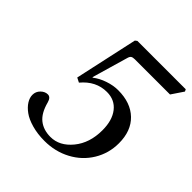

<svg xmlns="http://www.w3.org/2000/svg" viewBox="-182 -807 957 957"><g transform="rotate(45 297.0 -328.0)"><path d="M67.9 -107.9Q67.9 -131.3 84.5 -147.7Q101.1 -164.1 121.1 -164.1Q141.1 -164.1 148.9 -134.8Q164.6 -75.2 197.5 -49.1Q230.5 -22.9 279.8 -22.9Q343.8 -22.9 391.8 -81.5Q439.9 -140.1 439.9 -230Q439.9 -299.8 408.2 -340.3Q376.5 -380.9 320.8 -380.9Q244.1 -380.9 189 -314.9L165 -327.1L237.8 -660.2L248 -668H588.9L594.2 -657.2L551.8 -594.2H304.2Q290 -594.2 283 -589.8Q275.9 -585.4 272 -569.8L217.8 -382.8L220.2 -380.9Q246.6 -401.9 283.4 -414.3Q320.3 -426.8 354 -426.8Q442.4 -426.8 493.2 -377.9Q543.9 -329.1 543.9 -242.2Q543.9 -171.4 508.3 -112.8Q472.7 -54.2 410.4 -21Q348.1 12.2 272.9 12.2Q223.6 12.2 183.1 0.7Q142.6 -10.7 118.2 -28.6Q93.8 -46.4 80.8 -67.1Q67.9 -87.9 67.9 -107.9Z"/></g></svg>

Font: Linguistics Pro
Style: Italic
Weight: 400
Italic angle: -12°
Designer: Stefan Peev, Context Ltd
Foundry: Stefan Peev, Context Ltd
Version: Version 001.000